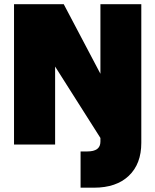

<svg xmlns="http://www.w3.org/2000/svg" viewBox="-20 -670 720 890"><path d="M445.5 -650.5H635V-8Q635 90 577 145Q519 200 416 200H353.5V32H385Q445.5 32 445.5 -13.5V-30.5L235.5 -361.5V0H45V-650.5H275.5L445.5 -328Z"/></svg>

Font: Overused Grotesk Black
Style: Regular
Weight: 900
Version: Version 0.004